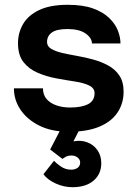

<svg xmlns="http://www.w3.org/2000/svg" viewBox="-20 -537 577 800"><path d="M267 12Q196 12 145 -13Q94 -38 66 -79Q38 -120 38 -169H159Q159 -142 174 -124.5Q189 -107 215 -98Q241 -89 272 -89Q320 -89 347 -103Q374 -117 374 -149Q374 -170 351 -181Q328 -192 291.5 -197.5Q255 -203 214.5 -210.5Q174 -218 137.5 -233.5Q101 -249 78 -278Q55 -307 55 -357Q55 -400 76 -436.5Q97 -473 143 -495Q189 -517 262 -517Q325 -517 367 -502Q409 -487 434.5 -462.5Q460 -438 471 -410Q482 -382 482 -356H363Q363 -379 336.5 -397.5Q310 -416 261 -416Q216 -416 196 -401.5Q176 -387 176 -362Q176 -344 193.5 -333.5Q211 -323 239 -316.5Q267 -310 301.5 -304Q336 -298 370 -288.5Q404 -279 432 -263.5Q460 -248 477.5 -222Q495 -196 495 -155Q495 -106 469.5 -68Q444 -30 393.5 -9Q343 12 267 12ZM282 243Q246 243 212 227.5Q178 212 161 189L205 133Q213 142 232.5 156Q252 170 277 170Q292 170 303 162.5Q314 155 314 140Q314 128 303.5 119.5Q293 111 278 111Q263 111 253.5 116.5Q244 122 240 125L189 86L233 1H312L286 52Q316 46 342.5 55.5Q369 65 385.5 88Q402 111 402 143Q402 188 370 215.5Q338 243 282 243Z"/></svg>

Font: Inclusive Sans SemiBold
Style: Regular
Weight: 600
Designer: Olivia King
Foundry: Olivia King
Version: Version 2.004